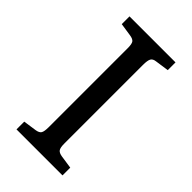

<svg xmlns="http://www.w3.org/2000/svg" viewBox="-216 -770 841 841"><g transform="rotate(45 204.5 -350.0)"><path d="M62 0V-48L124 -57Q143 -60 149 -70Q155 -80 155 -108V-596Q155 -622 148.5 -631Q142 -640 122 -643L62 -652V-700H347V-652L284 -643Q266 -641 260 -630Q254 -619 254 -592V-104Q254 -79 260.5 -69.5Q267 -60 286 -57L347 -48V0Z"/></g></svg>

Font: Literata 12pt
Style: Regular
Weight: 400
Designer: Latin by Veronika Burian and Jose Scaglione. Greek by Irene Vlachou. Cyrillic by Vera Evstafieva.
Foundry: TypeTogether
Version: Version 3.002